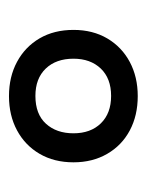

<svg xmlns="http://www.w3.org/2000/svg" viewBox="32 -796 332 436"><g transform="rotate(-90 198.0 -578.0)"><path d="M197.8 -431.2Q153.8 -431.2 119.9 -449.2Q85.9 -467.3 66.7 -500.5Q47.4 -533.7 47.4 -577.1Q47.4 -621.1 66.7 -654.1Q85.9 -687 119.9 -705.3Q153.8 -723.6 197.8 -723.6Q241.7 -723.6 275.6 -705.3Q309.6 -687 328.9 -654.1Q348.1 -621.1 348.1 -577.1Q348.1 -533.2 328.6 -500.2Q309.1 -467.3 275.1 -449.2Q241.2 -431.2 197.8 -431.2ZM198.2 -491.7Q237.8 -491.7 260.3 -515.1Q282.7 -538.6 282.7 -577.1Q282.7 -616.7 260.3 -640.1Q237.8 -663.6 198.2 -663.6Q156.7 -663.6 135 -639.6Q113.3 -615.7 113.3 -577.1Q113.3 -538.1 136 -514.9Q158.7 -491.7 198.2 -491.7Z"/></g></svg>

Font: Open Sans SemiCondensed Medium
Style: Regular
Weight: 500
Width: 4
Designer: Monotype Design Team
Foundry: Monotype Imaging Inc.
Version: Version 3.000